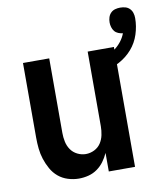

<svg xmlns="http://www.w3.org/2000/svg" viewBox="-80 -761 724 836"><g transform="rotate(-10 282.0 -343.0)"><path d="M202 8Q224 8 245 2.5Q266 -3 283.5 -15.5Q301 -28 313.5 -45Q326 -62 335 -82V0H451V-530H335V-200Q335 -181 331 -161.5Q327 -142 316.5 -126Q306 -110 288 -101Q270 -92 250 -92Q231 -92 213 -101Q195 -110 184 -126Q173 -142 169 -161.5Q165 -181 165 -200V-530H49V-200Q49 -176 51.5 -151.5Q54 -127 61.5 -104Q69 -81 81 -59.5Q93 -38 111.5 -22.5Q130 -7 154 0.5Q178 8 202 8ZM393 -430Q428 -441 460.5 -458.5Q493 -476 517 -503.5Q541 -531 552.5 -566.5Q564 -602 564 -638Q564 -650 560.5 -661Q557 -672 549 -680Q541 -688 530 -691Q519 -694 507 -694Q496 -694 485 -691Q474 -688 466 -680Q458 -672 454.5 -661Q451 -650 451 -638Q451 -628 454 -617.5Q457 -607 463.5 -599Q470 -591 480 -587Q490 -583 500 -582Q493 -563 480 -546.5Q467 -530 450 -517.5Q433 -505 413.5 -497Q394 -489 374 -484Z"/></g></svg>

Font: Iosevka SS09
Style: Bold
Weight: 700
Monospace: yes
Designer: Belleve Invis
Foundry: Belleve Invis
Version: Version 5.2.1; ttfautohint (v1.8.3)